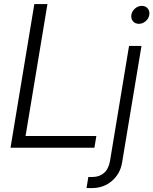

<svg xmlns="http://www.w3.org/2000/svg" viewBox="-20 -748 776 972"><path d="M33.2 0 153.8 -727.5H220.2L109.4 -59.6H467.8L458 0ZM633.3 -515.6H696.3L598.1 74.7Q588.9 131.3 546.9 167.7Q504.9 204.1 444.8 204.1H418L427.2 147.9H448.7Q483.4 147.9 506.8 127.4Q530.3 106.9 537.1 65.9ZM683.1 -627.4Q664.1 -627.4 653.1 -640.6Q642.1 -653.8 645 -672.9Q648.4 -691.9 663.8 -705.1Q679.2 -718.3 697.8 -718.3Q716.8 -718.3 727.8 -705.1Q738.8 -691.9 735.8 -672.9Q732.9 -653.8 717.3 -640.6Q701.7 -627.4 683.1 -627.4Z"/></svg>

Font: Inter Display Light
Style: Italic
Weight: 300
Italic angle: -9.39999°
Designer: Rasmus Andersson
Foundry: rsms
Version: Version 4.000;git-a52131595